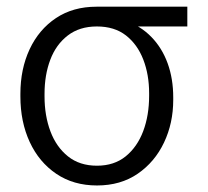

<svg xmlns="http://www.w3.org/2000/svg" viewBox="-20 -549 626 579"><path d="M41.5 -258.3V-266.1Q41.5 -340.8 69.3 -400.4Q97.2 -460 148.7 -494.4Q200.2 -528.8 271 -528.8Q285.6 -527.3 297.4 -520.3Q309.1 -513.2 323.2 -504.2Q337.4 -495.1 357.9 -486.8Q404.3 -470.7 436.5 -437.5Q468.8 -404.3 485.6 -357.9Q502.4 -311.5 502.4 -255.4V-247.6Q502.4 -177.7 474.6 -119.1Q446.8 -60.5 395.3 -25.1Q343.8 10.3 272.5 10.3Q201.7 10.3 149.7 -24.9Q97.7 -60.1 69.6 -120.8Q41.5 -181.6 41.5 -258.3ZM114.3 -266.1V-258.3Q114.3 -200.2 132.1 -152.8Q149.9 -105.5 185.1 -77.4Q220.2 -49.3 272.5 -49.3Q324.2 -49.3 359.1 -77.6Q394 -106 411.9 -153.6Q429.7 -201.2 429.7 -260.3V-268.1Q429.7 -323.7 412.1 -369.4Q394.5 -415 359.9 -442.1Q325.2 -469.2 272 -469.2Q219.7 -469.2 184.3 -441.9Q148.9 -414.6 131.6 -368.7Q114.3 -322.8 114.3 -266.1ZM544.9 -528.8V-469.2H271V-528.8Z"/></svg>

Font: Inter Tight Light
Style: Regular
Weight: 300
Designer: Rasmus Andersson
Foundry: rsms
Version: Version 3.004